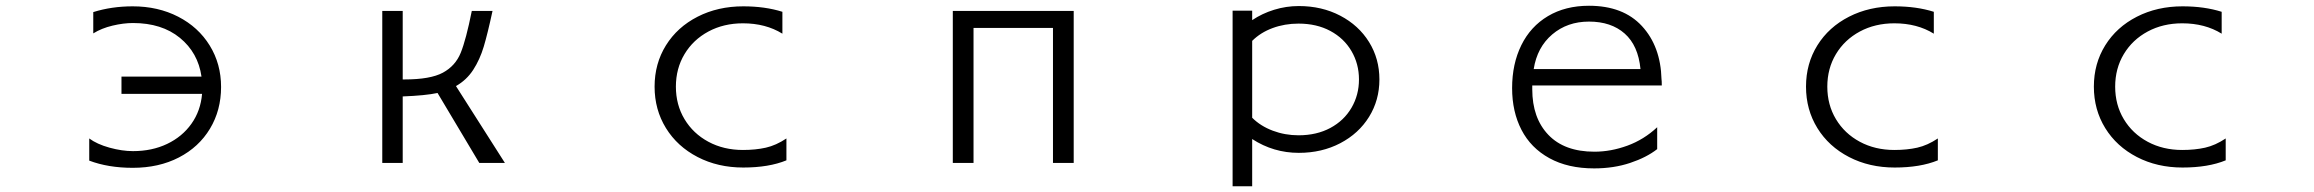

<svg xmlns="http://www.w3.org/2000/svg" viewBox="-20 -536 8040 667"><path d="M402 -270H680Q668 -353 605 -404.5Q542 -456 442 -456Q409 -456 371 -447Q333 -438 304 -420V-494Q368 -514 441 -514Q529 -514 599 -478Q669 -442 708.5 -378Q748 -314 748 -234Q748 -153 709.5 -89Q671 -25 601.5 11Q532 47 441 47Q356 47 290 22V-55Q317 -35 360.5 -23Q404 -11 442 -11Q508 -11 560.5 -36Q613 -61 645 -106Q677 -151 682 -210H402Z M1379 -201V30H1308V-498H1379V-260H1385Q1475 -260 1518.5 -283.5Q1562 -307 1580.5 -352.5Q1599 -398 1619 -498H1691Q1674 -419 1660.5 -374Q1647 -329 1624 -293.5Q1601 -258 1564 -237L1734 30H1645L1500 -213Q1458 -204 1379 -201Z M2562 46Q2474 46 2403.5 9.5Q2333 -27 2293.5 -91Q2254 -155 2254 -235Q2254 -315 2293.5 -378.5Q2333 -442 2403.5 -478Q2474 -514 2562 -514Q2638 -514 2698 -495V-419Q2640 -455 2561 -455Q2494 -455 2441 -426.5Q2388 -398 2358 -348Q2328 -298 2328 -235Q2328 -172 2358 -122Q2388 -72 2441 -43.5Q2494 -15 2561 -15Q2605 -15 2640.5 -23Q2676 -31 2712 -55V21Q2651 46 2562 46Z M3638 -439H3362V30H3290V-498H3710V30H3638Z M4262 -499H4330V-466Q4364 -489 4406 -502Q4448 -515 4492 -515Q4572 -515 4636 -481.5Q4700 -448 4736 -390Q4772 -332 4772 -260Q4772 -188 4736 -130Q4700 -72 4636 -38.5Q4572 -5 4492 -5Q4404 -5 4330 -53V111H4262ZM4491 -66Q4554 -66 4601.5 -91.5Q4649 -117 4675 -161.5Q4701 -206 4701 -260Q4701 -314 4675 -358.5Q4649 -403 4601.5 -428.5Q4554 -454 4491 -454Q4443 -454 4401 -438.5Q4359 -423 4330 -394V-127Q4359 -98 4401.5 -82Q4444 -66 4491 -66Z M5518 49Q5427 49 5362.5 13.5Q5298 -22 5265.5 -85Q5233 -148 5233 -230Q5233 -314 5265 -379Q5297 -444 5357.5 -480Q5418 -516 5500 -516Q5619 -516 5684 -445.5Q5749 -375 5752 -261Q5753 -256 5753 -239H5303V-226Q5303 -126 5359 -67.5Q5415 -9 5519 -9Q5576 -9 5633.5 -30Q5691 -51 5737 -94V-18Q5700 11 5643 30Q5586 49 5518 49ZM5500 -461Q5425 -461 5372.5 -416.5Q5320 -372 5308 -296H5679Q5671 -378 5624 -419.5Q5577 -461 5500 -461Z M6562 46Q6474 46 6403.5 9.5Q6333 -27 6293.5 -91Q6254 -155 6254 -235Q6254 -315 6293.5 -378.5Q6333 -442 6403.5 -478Q6474 -514 6562 -514Q6638 -514 6698 -495V-419Q6640 -455 6561 -455Q6494 -455 6441 -426.5Q6388 -398 6358 -348Q6328 -298 6328 -235Q6328 -172 6358 -122Q6388 -72 6441 -43.5Q6494 -15 6561 -15Q6605 -15 6640.5 -23Q6676 -31 6712 -55V21Q6651 46 6562 46Z M7562 46Q7474 46 7403.5 9.5Q7333 -27 7293.5 -91Q7254 -155 7254 -235Q7254 -315 7293.5 -378.5Q7333 -442 7403.5 -478Q7474 -514 7562 -514Q7638 -514 7698 -495V-419Q7640 -455 7561 -455Q7494 -455 7441 -426.5Q7388 -398 7358 -348Q7328 -298 7328 -235Q7328 -172 7358 -122Q7388 -72 7441 -43.5Q7494 -15 7561 -15Q7605 -15 7640.5 -23Q7676 -31 7712 -55V21Q7651 46 7562 46Z"/></svg>

Font: LINE Seed JP_TTF Regular
Style: Regular
Weight: 400
Designer: LINE & Fontrix & Fontworks
Version: Version 1.002